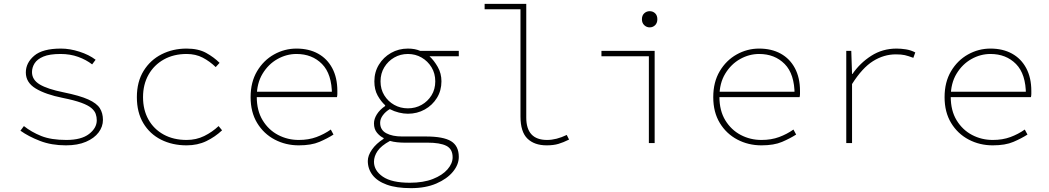

<svg xmlns="http://www.w3.org/2000/svg" viewBox="-20 -742 5440 996"><path d="M322 12Q247 12 187.5 -11Q128 -34 86 -64L104 -88Q143 -57 194 -36.5Q245 -16 324 -16Q402 -16 442 -47Q482 -78 482 -118Q482 -135 476.5 -151Q471 -167 454 -181.5Q437 -196 401.5 -209Q366 -222 306 -234Q216 -252 165 -283Q114 -314 114 -366Q114 -416 157.5 -453Q201 -490 296 -490Q342 -490 392 -474Q442 -458 476 -432L458 -408Q427 -432 385.5 -447Q344 -462 294 -462Q237 -462 205 -448.5Q173 -435 159.5 -413.5Q146 -392 146 -368Q146 -328 186 -304Q226 -280 310 -263Q394 -246 438 -226Q482 -206 498 -180.5Q514 -155 514 -120Q514 -85 491.5 -55Q469 -25 426 -6.5Q383 12 322 12Z M948 12Q874 12 815.5 -17.5Q757 -47 723.5 -103Q690 -159 690 -238Q690 -318 725 -374.5Q760 -431 818.5 -460.5Q877 -490 948 -490Q1009 -490 1049.5 -467.5Q1090 -445 1119 -416L1099 -394Q1068 -424 1031.5 -443Q995 -462 948 -462Q881 -462 830 -433.5Q779 -405 750.5 -354.5Q722 -304 722 -238Q722 -172 750 -122Q778 -72 829 -44Q880 -16 948 -16Q998 -16 1039.5 -36.5Q1081 -57 1114 -88L1132 -66Q1096 -32 1050.5 -10Q1005 12 948 12Z M1530 12Q1462 12 1405 -18Q1348 -48 1314 -104Q1280 -160 1280 -238Q1280 -316 1313.5 -372.5Q1347 -429 1401.5 -459.5Q1456 -490 1518 -490Q1582 -490 1629.5 -464Q1677 -438 1703.5 -388.5Q1730 -339 1730 -270Q1730 -263 1730 -255Q1730 -247 1728 -238H1290V-266H1720L1702 -250Q1702 -358 1650.5 -410Q1599 -462 1518 -462Q1466 -462 1419 -435.5Q1372 -409 1342 -359.5Q1312 -310 1312 -240Q1312 -168 1342.5 -118Q1373 -68 1422.5 -42Q1472 -16 1530 -16Q1581 -16 1621.5 -31Q1662 -46 1696 -70L1710 -44Q1679 -24 1637 -6Q1595 12 1530 12Z M2112 234Q2036 234 1986.5 216Q1937 198 1912.5 166Q1888 134 1888 93Q1888 65 1909.5 34Q1931 3 1970 -22V-26Q1952 -34 1936 -53Q1920 -72 1920 -102Q1920 -125 1935 -149Q1950 -173 1978 -192V-196Q1956 -216 1939 -246.5Q1922 -277 1922 -320Q1922 -368 1945.5 -406.5Q1969 -445 2008.5 -467.5Q2048 -490 2096 -490Q2133 -490 2160 -478H2360V-450H2208Q2232 -428 2251 -394.5Q2270 -361 2270 -320Q2270 -272 2246.5 -234Q2223 -196 2183.5 -174Q2144 -152 2096 -152Q2074 -152 2049.5 -158Q2025 -164 2002 -176Q1980 -163 1966 -144Q1952 -125 1952 -105Q1952 -68 1983.5 -51Q2015 -34 2066 -34H2189Q2280 -34 2320 -9.5Q2360 15 2360 72Q2360 112 2329.5 149Q2299 186 2243.5 210Q2188 234 2112 234ZM2096 -180Q2135 -180 2167 -198Q2199 -216 2218.5 -247.5Q2238 -279 2238 -320Q2238 -361 2218.5 -393Q2199 -425 2167 -443.5Q2135 -462 2096 -462Q2057 -462 2025 -443.5Q1993 -425 1973.5 -393Q1954 -361 1954 -320Q1954 -279 1973.5 -247.5Q1993 -216 2025 -198Q2057 -180 2096 -180ZM2106 206Q2176 206 2225.5 186.5Q2275 167 2301.5 136.5Q2328 106 2328 74Q2328 31 2295.5 14.5Q2263 -2 2197 -2H2076Q2060 -2 2040 -4Q2020 -6 2003 -11Q1957 14 1938.5 41.5Q1920 69 1920 97Q1920 143 1966 174.5Q2012 206 2106 206Z M2816 12Q2752 12 2716 -23Q2680 -58 2680 -138V-694H2494V-722H2710V-132Q2710 -74 2737 -45Q2764 -16 2818 -16Q2842 -16 2867.5 -22.5Q2893 -29 2920 -42L2932 -18Q2902 -3 2876.5 4.5Q2851 12 2816 12Z M3346 0V-450H3100V-478H3376V0ZM3350 -600Q3334 -600 3322 -611.5Q3310 -623 3310 -642Q3310 -662 3322 -673Q3334 -684 3350 -684Q3367 -684 3378.5 -673Q3390 -662 3390 -642Q3390 -623 3378.5 -611.5Q3367 -600 3350 -600Z M3930 12Q3862 12 3805 -18Q3748 -48 3714 -104Q3680 -160 3680 -238Q3680 -316 3713.5 -372.5Q3747 -429 3801.5 -459.5Q3856 -490 3918 -490Q3982 -490 4029.5 -464Q4077 -438 4103.5 -388.5Q4130 -339 4130 -270Q4130 -263 4130 -255Q4130 -247 4128 -238H3690V-266H4120L4102 -250Q4102 -358 4050.5 -410Q3999 -462 3918 -462Q3866 -462 3819 -435.5Q3772 -409 3742 -359.5Q3712 -310 3712 -240Q3712 -168 3742.5 -118Q3773 -68 3822.5 -42Q3872 -16 3930 -16Q3981 -16 4021.5 -31Q4062 -46 4096 -70L4110 -44Q4079 -24 4037 -6Q3995 12 3930 12Z M4370 0V-478H4396L4400 -358H4402Q4441 -415 4499.5 -452.5Q4558 -490 4631 -490Q4654 -490 4679.5 -486Q4705 -482 4728 -470L4718 -442Q4691 -452 4673.5 -456Q4656 -460 4627 -460Q4565 -460 4509 -425Q4453 -390 4400 -306V0Z M5130 12Q5062 12 5005 -18Q4948 -48 4914 -104Q4880 -160 4880 -238Q4880 -316 4913.5 -372.5Q4947 -429 5001.5 -459.5Q5056 -490 5118 -490Q5182 -490 5229.5 -464Q5277 -438 5303.5 -388.5Q5330 -339 5330 -270Q5330 -263 5330 -255Q5330 -247 5328 -238H4890V-266H5320L5302 -250Q5302 -358 5250.5 -410Q5199 -462 5118 -462Q5066 -462 5019 -435.5Q4972 -409 4942 -359.5Q4912 -310 4912 -240Q4912 -168 4942.5 -118Q4973 -68 5022.5 -42Q5072 -16 5130 -16Q5181 -16 5221.5 -31Q5262 -46 5296 -70L5310 -44Q5279 -24 5237 -6Q5195 12 5130 12Z"/></svg>

Font: Source Code Pro ExtraLight
Style: Regular
Weight: 200
Monospace: yes
Designer: Paul D. Hunt, Teo Tuominen
Foundry: Adobe
Version: Version 1.026;hotconv 1.1.0;makeotfexe 2.6.0